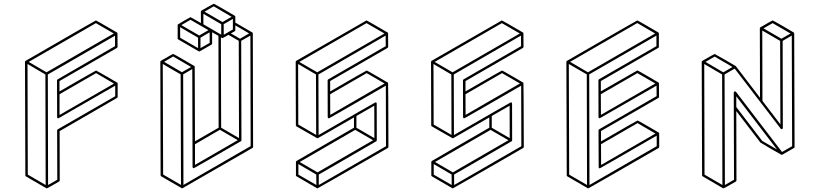

<svg xmlns="http://www.w3.org/2000/svg" viewBox="-20 -944 4435 1039"><path d="M233.9 75.2H231.4L120.6 10.7Q117.2 8.8 117.2 4.9L115.2 -609.4Q115.7 -612.8 118.7 -614.7Q497.1 -833.5 499 -833.5Q501 -833.5 612.3 -768.6L613.3 -767.6L614.3 -767.1V-766.6H614.7L615.7 -764.6L616.2 -690.4Q615.7 -686.5 612.8 -684.6L301.8 -505.4V-449.2Q498 -562.5 500 -562.5Q501.5 -562.5 557.6 -530Q613.8 -497.6 613.8 -497.1H614.3V-496.6Q614.7 -496.1 615 -495.8Q615.2 -495.6 615.5 -495.6Q615.7 -495.6 615.7 -495.1L616.2 -492.7H616.7V-419.4Q616.7 -416 613.3 -414.1L302.7 -234.4L303.2 32.7Q303.2 36.1 299.8 38.1Q236.3 75.2 233.9 75.2ZM302.2 -321.8 596.7 -491.7 500 -548.3 302.2 -434.1ZM227.1 57.1 225.6 -541 128.9 -597.7 130.4 1ZM231.9 -552.7 595.7 -762.7 499 -818.8 135.3 -608.9ZM240.2 57.1 290 28.8 289.1 -238.3Q289.6 -242.2 292.5 -244.1L603.5 -423.3V-480.5Q297.4 -303.7 295.9 -303.7Q289.6 -303.7 289.1 -310.5L288.6 -509.3Q288.6 -512.7 292 -514.6L602.5 -694.3V-751L238.8 -541Z M966.3 75.2 963.9 74.7Q963.9 74.2 963.4 74.2L852.5 10.3Q849.6 8.3 849.1 4.4L847.7 -609.9Q848.1 -613.3 851.1 -615.2Q915 -652.3 917 -652.3Q918.9 -652.3 975.6 -619.6L1031.2 -586.9Q1031.7 -586.9 1031.7 -586.4Q1032.2 -586.4 1032.2 -585.9L1033.2 -585L1033.7 -582.5L1035.2 -179.2L1163.1 -252.9L1162.1 -750L1127.9 -769.5V-708.5Q1127.9 -704.6 1124.5 -702.6L1061.5 -666.5Q1060.1 -665.5 1056.6 -665.5L944.8 -730.5Q941.9 -732.4 941.4 -735.8V-810.1H941.9Q941.9 -811 942.4 -811.5Q943.4 -813 976.3 -832Q1009.3 -851.1 1010.7 -851.1Q1012.7 -851.1 1067.4 -819.3L1066.9 -880.9L1067.4 -881.3Q1067.4 -882.8 1068.4 -884.3Q1068.8 -885.7 1069.6 -886.2Q1070.3 -886.7 1102.1 -904.8Q1135.3 -923.8 1136.7 -923.8Q1138.7 -923.8 1195.3 -891.1L1251 -858.4V-857.9L1252 -857.4L1252.4 -856.4V-856H1252.9V-855L1253.4 -854V-821.8L1345.7 -768.1Q1346.2 -768.1 1346.2 -767.6L1347.2 -766.6V-766.1Q1347.2 -765.6 1347.7 -765.6V-764.6L1348.1 -763.7L1349.6 -149.4Q1349.6 -145.5 1346.7 -143.6Q967.8 75.2 966.3 75.2ZM1278.8 -734.4 1328.1 -763.2 1253.4 -806.6V-780.8Q1253.4 -777.3 1250.5 -774.9L1229.5 -763.2ZM1273.4 -196.8 1272 -723.1 1216.3 -755.4Q1186.5 -738.3 1185.5 -738.3L1184.1 -737.8Q1181.6 -737.8 1175.3 -742.2L1176.8 -252.9ZM1190.9 -755.9 1240.2 -784.7V-841.8L1190.4 -813ZM1184.1 -824.7 1233.4 -853 1136.7 -909.7 1086.9 -880.9ZM1051.8 -683.6V-740.2L954.6 -796.9L955.1 -739.7ZM1058.1 -752 1107.9 -780.8 1010.7 -836.9 961.4 -808.1ZM1064.9 -683.6 1114.7 -711.9 1114.3 -769 1064.9 -740.2ZM1177.2 -756.3V-813L1080.6 -869.1V-812.5ZM1035.2 -51.8 1266.6 -185.5 1169.9 -241.7 1035.2 -163.6ZM959.5 56.6 957.5 -541.5 860.8 -597.7 862.8 0.5ZM964.4 -553.2 1014.2 -581.5 917 -638.2 867.7 -609.4ZM972.7 56.6 1336.4 -153.3 1335 -751.5 1285.2 -723.1 1286.6 -184.6Q1286.1 -181.2 1283.2 -179.7Q1030.8 -33.7 1028.8 -33.7Q1026.9 -33.7 1025.4 -34.2Q1022.5 -36.6 1022 -40L1020.5 -570.3L971.2 -541.5Z M1698.2 75.2H1696.3L1585 10.3Q1581.5 8.3 1581.5 4.9V-67.9Q1582 -71.3 1585 -73.2L1895.5 -252.9V-308.6Q1699.7 -195.3 1697.8 -195.3Q1696.3 -195.3 1584 -260.3Q1581.1 -262.2 1581.1 -266.1L1580.1 -609.4Q1580.6 -612.8 1583 -614.7Q1961.9 -833.5 1963.4 -833.5Q1965.3 -833.5 2077.6 -768.1H2078.1Q2078.1 -767.6 2078.4 -767.3Q2078.6 -767.1 2079.1 -767.1L2080.1 -763.2Q2080.6 -763.2 2080.6 -690.4Q2080.6 -687 2077.1 -684.6L1766.6 -505.4V-449.2Q1962.4 -562.5 1964.4 -562.5Q1966.3 -562.5 2022.2 -530Q2078.1 -497.6 2078.6 -497.1H2079.1L2080.1 -495.1Q2081.1 -495.1 2082 -148.9Q2082 -145 2078.6 -143.1Q1700.7 75.2 1698.2 75.2ZM1767.1 -322.3 2061 -492.2 1964.4 -548.3 1766.6 -434.1ZM1690.9 -213.9 1689.9 -541 1593.3 -597.7 1594.2 -270ZM1696.8 -552.7 2060.5 -762.7 1963.4 -818.8 1599.6 -608.9ZM1691.9 57.1 1691.4 0.5 1594.7 -56.2V1ZM1698.2 -11.2 1999 -185.1 1902.3 -241.2 1601.6 -67.4ZM2005.9 -196.3 2005.4 -372.1 1908.7 -316.4V-252.9ZM1705.1 57.1 2068.8 -152.8 2067.9 -480.5Q1762.2 -303.7 1760.3 -303.7Q1754.4 -303.7 1753.4 -310.5Q1753.4 -438 1752.9 -509.3Q1753.4 -512.7 1756.3 -514.6L2067.4 -694.3L2066.9 -751.5L1703.1 -541Q1704.1 -377.4 1704.1 -213.4Q2009.8 -390.1 2011.7 -390.1Q2018.6 -390.1 2018.6 -383.3L2019 -184.6Q2018.6 -181.2 2015.6 -179.2L1705.1 0.5Z M2430.7 75.2H2428.7L2317.4 10.3Q2314 8.3 2314 4.9V-67.9Q2314.5 -71.3 2317.4 -73.2L2627.9 -252.9V-308.6Q2432.1 -195.3 2430.2 -195.3Q2428.7 -195.3 2316.4 -260.3Q2313.5 -262.2 2313.5 -266.1L2312.5 -609.4Q2313 -612.8 2315.4 -614.7Q2694.3 -833.5 2695.8 -833.5Q2697.8 -833.5 2810.1 -768.1H2810.5Q2810.5 -767.6 2810.8 -767.3Q2811 -767.1 2811.5 -767.1L2812.5 -763.2Q2813 -763.2 2813 -690.4Q2813 -687 2809.6 -684.6L2499 -505.4V-449.2Q2694.8 -562.5 2696.8 -562.5Q2698.7 -562.5 2754.6 -530Q2810.5 -497.6 2811 -497.1H2811.5L2812.5 -495.1Q2813.5 -495.1 2814.5 -148.9Q2814.5 -145 2811 -143.1Q2433.1 75.2 2430.7 75.2ZM2499.5 -322.3 2793.5 -492.2 2696.8 -548.3 2499 -434.1ZM2423.3 -213.9 2422.4 -541 2325.7 -597.7 2326.7 -270ZM2429.2 -552.7 2793 -762.7 2695.8 -818.8 2332 -608.9ZM2424.3 57.1 2423.8 0.5 2327.1 -56.2V1ZM2430.7 -11.2 2731.4 -185.1 2634.8 -241.2 2334 -67.4ZM2738.3 -196.3 2737.8 -372.1 2641.1 -316.4V-252.9ZM2437.5 57.1 2801.3 -152.8 2800.3 -480.5Q2494.6 -303.7 2492.7 -303.7Q2486.8 -303.7 2485.8 -310.5Q2485.8 -438 2485.4 -509.3Q2485.8 -512.7 2488.8 -514.6L2799.8 -694.3L2799.3 -751.5L2435.5 -541Q2436.5 -377.4 2436.5 -213.4Q2742.2 -390.1 2744.1 -390.1Q2751 -390.1 2751 -383.3L2751.5 -184.6Q2751 -181.2 2748 -179.2L2437.5 0.5Z M3163.6 75.2H3161.6L3049.8 10.3Q3046.9 8.3 3046.9 4.9L3044.9 -609.9Q3045.4 -613.3 3048.3 -614.7Q3426.8 -833.5 3428.7 -833.5Q3430.7 -833.5 3486.6 -801Q3542.5 -768.6 3543 -768.1L3543.9 -767.1V-766.6Q3544.4 -766.6 3544.4 -766.4Q3544.4 -766.1 3544.9 -765.6L3545.4 -763.7V-690.4Q3545.4 -687 3542.5 -685.1L3231.4 -505.4V-449.7Q3427.7 -563 3429.2 -563Q3431.2 -563 3487.3 -530.3Q3543.5 -497.6 3543.9 -497.1Q3544.4 -497.1 3544.4 -496.6V-496.1H3544.9V-495.6H3545.4L3545.9 -492.7Q3546.4 -492.7 3546.4 -419.9Q3546.4 -416 3543 -414.1L3232.4 -234.9V-178.7Q3428.2 -292 3430.2 -292Q3432.1 -292 3488.8 -259.3L3544.4 -226.6L3545.4 -225.6V-225.1H3545.9L3546.4 -224.1L3546.9 -222.2L3547.4 -148.9Q3546.9 -145.5 3543.9 -143.1Q3165.5 75.2 3163.6 75.2ZM3232.9 -51.3 3526.9 -221.2 3430.2 -277.8 3232.4 -163.6ZM3231.9 -322.3 3526.4 -492.2 3429.2 -548.3 3231.4 -434.1ZM3156.7 57.1 3155.3 -541.5 3058.1 -597.7 3060.1 1ZM3161.6 -552.7 3525.4 -762.7 3428.7 -819.3 3064.9 -609.4ZM3169.9 57.1 3533.7 -152.8V-210Q3228 -33.2 3226.1 -33.2Q3219.7 -33.2 3219.7 -40L3218.8 -238.3Q3219.2 -242.2 3222.2 -244.1L3533.2 -423.8L3532.7 -480.5Q3227.1 -304.2 3225.6 -304.2Q3218.8 -304.2 3218.8 -310.5L3218.3 -509.3Q3218.3 -513.2 3221.7 -515.1L3532.2 -694.3V-751.5L3168.5 -541.5Z M3896 75.2Q3894 75.2 3893.6 74.7H3892.6L3782.7 10.3Q3779.3 8.3 3779.3 4.9L3777.3 -609.4Q3777.8 -612.8 3780.8 -614.7Q3845.2 -651.9 3847.2 -651.9Q3848.6 -651.9 3904.8 -619.6L3960.4 -586.9H3960.9L3962.4 -585.4L4092.8 -415L4091.8 -791Q4092.3 -794.4 4095.2 -796.4Q4159.2 -833.5 4161.1 -833.5Q4163.1 -833.5 4219.7 -800.8L4275.4 -768.1L4276.4 -767.1V-766.6Q4277.3 -766.6 4277.3 -765.6L4277.8 -763.7L4279.8 -148.9Q4279.8 -145 4276.4 -143.1L4212.4 -106.4L4210.4 -106H4209V-106.4Q4207.5 -106.4 4151.6 -138.9Q4095.7 -171.4 4094.7 -172.9L3964.4 -342.8L3965.3 32.2Q3965.3 36.1 3962.4 38.1Q3898.4 75.2 3896 75.2ZM4208.5 -734.4 4257.8 -762.7 4161.1 -818.8 4111.8 -790.5ZM4203.1 -271 4201.7 -722.7 4105 -778.8 4106 -397.9ZM3889.2 57.1 3887.7 -541 3791 -597.7 3792.5 1ZM3894 -552.7 3943.8 -581.5 3847.2 -637.7 3797.4 -608.9ZM4184.6 -135.3 3964.4 -422.9V-364.7L4104.5 -181.6ZM3902.8 57.1 3952.1 28.8 3950.7 -442.4Q3951.2 -449.2 3958 -449.2Q3960.9 -449.2 3962.9 -446.8L4211.9 -121.6L4266.6 -152.8L4264.6 -751.5L4215.3 -722.7L4216.3 -251.5Q4216.3 -247.1 4211.9 -245.1L4206.5 -245.6Q4204.1 -248 3955.6 -572.8L3900.9 -541Q3901.4 -241.7 3902.8 57.1Z"/></svg>

Font: 3D Isometric
Style: Regular
Weight: 400
Designer: GGBotNet
Version: 1.10